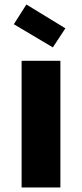

<svg xmlns="http://www.w3.org/2000/svg" viewBox="-20 -826 361 846"><path d="M75.2 0V-558.1H246.1V0ZM41 -719.2 96.2 -806.2 268.1 -701.2 212.9 -617.2Z"/></svg>

Font: SVN-Poppins
Style: Bold
Weight: 700
Designer: Ninad Kale (Devanagari), Jonny Pinhorn (Latin)
Foundry: Indian Type Foundry
Version: Version 3.200;PS 1.000;hotconv 16.6.54;makeotf.lib2.5.65590